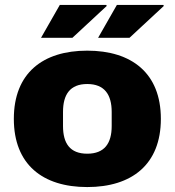

<svg xmlns="http://www.w3.org/2000/svg" viewBox="-20 -745 707 777"><path d="M146 -592H273L412 -721L410 -725H222ZM377 -592H504L643 -721L641 -725H453ZM333 12C513 12 631 -79 631 -264C631 -449 513 -540 333 -540C153 -540 36 -449 36 -264C36 -79 153 12 333 12ZM333 -123C263 -123 235 -165 235 -235V-292C235 -362 263 -405 333 -405C403 -405 432 -362 432 -292V-235C432 -165 403 -123 333 -123Z"/></svg>

Font: Archivo Black
Style: Regular
Weight: 900
Designer: Hector Gatti
Foundry: Omnibus-Type
Version: Version 2.001